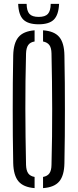

<svg xmlns="http://www.w3.org/2000/svg" viewBox="-20 -962 400 988"><path d="M158 6Q100.5 1.5 75 -29Q49.5 -59.5 48 -123Q46.5 -194.5 46 -263.2Q45.5 -332 45.5 -400Q45.5 -468 46 -536.5Q46.5 -605 48 -677Q49.5 -740.5 75 -771Q100.5 -801.5 158 -806V-748.5Q135.5 -745 125.2 -730.2Q115 -715.5 114 -687Q112 -616 111.2 -544.8Q110.5 -473.5 110.5 -402.2Q110.5 -331 111.5 -258.8Q112.5 -186.5 114 -113Q115 -84.5 125.2 -70Q135.5 -55.5 158 -51.5ZM201.5 6V-51.5Q224 -55.5 234.2 -70Q244.5 -84.5 245 -113Q247 -186.5 247.8 -258.8Q248.5 -331 248.5 -402.2Q248.5 -473.5 247.5 -544.8Q246.5 -616 245 -687Q244.5 -715.5 234.2 -729.8Q224 -744 201.5 -748.5V-806Q259.5 -802 285 -771.5Q310.5 -741 311.5 -677Q313 -605 313.5 -536.2Q314 -467.5 314 -399.8Q314 -332 313.5 -263.2Q313 -194.5 311.5 -123Q310.5 -59 285 -28.5Q259.5 2 201.5 6ZM179 -837Q124.5 -837 100 -861.2Q75.5 -885.5 73.5 -942H117Q117.5 -906 131.5 -890.5Q145.5 -875 179 -875Q212.5 -875 226.5 -890.5Q240.5 -906 241 -942H284Q281.5 -885.5 257.2 -861.2Q233 -837 179 -837Z"/></svg>

Font: Big Shoulders Stencil Display Thin
Style: Regular
Weight: 400
Version: Version 2.001